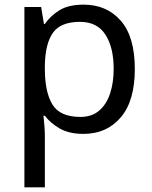

<svg xmlns="http://www.w3.org/2000/svg" viewBox="-20 -566 655 826"><path d="M340 -546Q439 -546 499.5 -477Q560 -408 560 -269Q560 -132 499.5 -61Q439 10 339 10Q277 10 236.5 -13.5Q196 -37 173 -68H167Q169 -51 171 -25Q173 1 173 20V240H85V-536H157L169 -463H173Q197 -498 236 -522Q275 -546 340 -546ZM324 -472Q242 -472 208.5 -426Q175 -380 173 -286V-269Q173 -170 205.5 -116.5Q238 -63 326 -63Q375 -63 406.5 -90Q438 -117 453.5 -163.5Q469 -210 469 -270Q469 -362 433.5 -417Q398 -472 324 -472Z"/></svg>

Font: Noto Sans Takri
Style: Regular
Weight: 400
Designer: Monotype Design Team
Foundry: Monotype Imaging Inc.
Version: Version 2.003; ttfautohint (v1.8.4.7-5d5b)